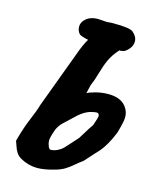

<svg xmlns="http://www.w3.org/2000/svg" viewBox="-111 -813 705 883"><g transform="rotate(15 241.0 -372.0)"><path d="M225.6 -634.8Q189.5 -642.6 182.6 -649.4Q169.9 -663.1 169.9 -682.6Q169.9 -701.2 182.6 -714.8Q205.1 -739.3 245.1 -739.3Q253.9 -739.3 269 -737.8Q284.2 -736.3 290 -736.3Q291 -736.3 293.9 -736.8Q296.9 -737.3 297.9 -737.3Q301.8 -738.3 319.3 -738.3Q396.5 -738.3 412.1 -725.6Q435.5 -706.1 435.5 -682.6Q435.5 -664.1 422.9 -648.4Q410.2 -632.8 398.4 -627.9Q383.8 -624 380.9 -625Q377.9 -626 377 -625Q349.6 -594.7 336.4 -565.4Q323.2 -536.1 313 -499.5Q302.7 -462.9 291 -436.5L281.2 -395.5Q291 -402.3 320.8 -410.2Q350.6 -418 380.9 -418Q432.6 -418 459 -391.6Q482.4 -367.2 482.4 -335Q482.4 -318.4 475.1 -290.5Q467.8 -262.7 466.8 -259.8Q465.8 -258.8 465.8 -256.8Q453.1 -224.6 438 -198.7Q422.9 -172.9 411.6 -160.2Q400.4 -147.5 380.4 -126Q360.4 -104.5 350.6 -92.8Q346.7 -88.9 344.7 -87.9Q334 -81.1 314.9 -64.5Q295.9 -47.9 276.9 -36.6Q257.8 -25.4 232.4 -18.6Q184.6 -4.9 151.4 -4.9Q109.4 -4.9 71.3 -26.4Q55.7 -35.2 47.4 -48.3Q39.1 -61.5 34.7 -75.2Q30.3 -88.9 29.3 -90.8Q24.4 -99.6 27.3 -107.4Q44.9 -170.9 64 -215.8Q83 -260.7 88.9 -281.2V-283.2L189.5 -553.7Q208 -606.4 225.6 -634.8ZM171.9 -140.6Q171.9 -130.9 177.2 -116.2Q182.6 -101.6 190.4 -101.6Q208 -102.5 223.1 -110.4Q238.3 -118.2 246.6 -126.5Q254.9 -134.8 273.4 -155.8Q292 -176.8 302.7 -188.5Q307.6 -195.3 321.8 -219.2Q335.9 -243.2 349.6 -261.7Q363.3 -302.7 363.3 -306.6Q363.3 -322.3 350.6 -322.3Q342.8 -322.3 327.1 -318.4Q317.4 -316.4 309.1 -312.5Q300.8 -308.6 295.4 -305.7Q290 -302.7 281.2 -296.4Q272.5 -290 269 -286.6Q265.6 -283.2 254.4 -272.9Q243.2 -262.7 238.3 -257.8Q236.3 -255.9 229 -249Q221.7 -242.2 220.7 -241.2Q219.7 -240.2 213.9 -234.9Q208 -229.5 206.5 -227.5Q205.1 -225.6 201.2 -221.2Q197.3 -216.8 195.8 -213.9Q194.3 -210.9 191.4 -206.5Q188.5 -202.1 187 -197.8Q185.5 -193.4 183.6 -188.5Q171.9 -155.3 171.9 -140.6Z"/></g></svg>

Font: Essays1743
Style: BoldItalic
Weight: 700
Italic angle: -10°
Designer: Based on the typeface in a 1743 English translation of the essays of Montaigne.  PostScript/TrueType font designed by Jo
Version: Version 002.100